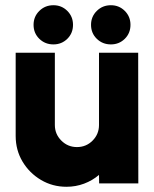

<svg xmlns="http://www.w3.org/2000/svg" viewBox="-20 -702 590 735"><path d="M40 -181.5V-500H190V-223.5Q190 -188.5 214.8 -163.8Q239.5 -139 274.5 -139Q310 -139 334.5 -163.8Q359 -188.5 359 -223.5V-500H509L509.5 0H359.5L359 -32.5Q334 -11 302 1Q270 13 234.5 13Q181 13 136.8 -13.2Q92.5 -39.5 66.2 -83.5Q40 -127.5 40 -181.5ZM184.5 -532Q152.5 -532 130.5 -553.5Q108.5 -575 108.5 -607Q108.5 -638.5 130.5 -660.2Q152.5 -682 184.5 -682Q216 -682 237.8 -660.2Q259.5 -638.5 259.5 -607Q259.5 -575 237.8 -553.5Q216 -532 184.5 -532ZM404.5 -532Q372.5 -532 350.5 -553.5Q328.5 -575 328.5 -607Q328.5 -638.5 350.5 -660.2Q372.5 -682 404.5 -682Q436 -682 457.8 -660.2Q479.5 -638.5 479.5 -607Q479.5 -575 457.8 -553.5Q436 -532 404.5 -532Z"/></svg>

Font: Urbanist Black
Style: Regular
Weight: 900
Designer: Corey Hu
Foundry: Corey Hu
Version: Version 1.330; ttfautohint (v1.8.4.7-5d5b)